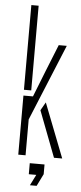

<svg xmlns="http://www.w3.org/2000/svg" viewBox="-63 -833 429 1023"><g transform="rotate(5 151.5 -321.5)"><path d="M62 0V-316H113L169 -458L226 -600H269L101 -192V0ZM62 -347V-800H101V-460V-347ZM159 -246 184 -290 297 0H253ZM138 157 167 99H127V40H206V92L174 157Z"/></g></svg>

Font: Big Shoulders Stencil Text SC Thin
Style: Regular
Weight: 100
Designer: Patric King
Foundry: XO Type Co
Version: Version 2.001